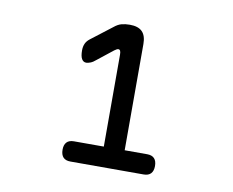

<svg xmlns="http://www.w3.org/2000/svg" viewBox="-57 -957 714 589"><g transform="rotate(10 300.0 -662.5)"><path d="M196 -440Q181 -440 173.5 -448Q166 -456 166 -472Q166 -487 173.5 -495Q181 -503 196 -503H289V-789Q289 -798 287 -801.5Q285 -805 281 -805Q279 -805 276 -803.5Q273 -802 269 -799L221 -761Q212 -753 204 -750Q196 -747 191 -747Q182 -747 177 -755.5Q172 -764 172 -782Q172 -794 176 -803Q180 -812 189 -819L254 -869Q266 -879 277.5 -882Q289 -885 303 -885Q329 -885 341.5 -872.5Q354 -860 354 -834V-503H424Q439 -503 446.5 -495Q454 -487 454 -471.5Q454 -456 446.5 -448Q439 -440 424 -440Z"/></g></svg>

Font: Maple Mono NL Light
Style: Regular
Weight: 300
Monospace: yes
Designer: subframe7536
Version: Version 7.000